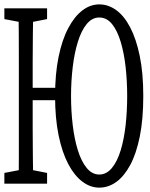

<svg xmlns="http://www.w3.org/2000/svg" viewBox="-39 -775 687 880"><path d="M45.9 66.9Q47.4 5.9 47.4 -55.4Q47.4 -116.7 47.4 -179.7Q47.4 -242.7 47.4 -305.2V-364.3Q47.4 -426.8 47.4 -488.8Q47.4 -550.8 47.1 -613.3Q46.9 -675.8 45.9 -736.8H113.3Q112.3 -676.8 111.6 -614.7Q110.8 -552.7 110.8 -490.2Q110.8 -427.7 110.8 -364.3V-327.6Q110.8 -254.4 110.8 -188Q110.8 -121.6 111.6 -58.3Q112.3 4.9 113.3 66.9ZM-19 66.9V17.6L73.2 0H87.4L176.8 17.6V66.9ZM-19 -687.5V-736.8H176.8V-687.5L87.4 -669.9H73.2ZM81.1 -315.9V-372.6H249V-315.9ZM416 85Q375 85 338.4 57.4Q301.8 29.8 273.7 -23.4Q245.6 -76.7 229.5 -155Q213.4 -233.4 213.4 -335Q213.4 -436 229.5 -514.6Q245.6 -593.3 274.2 -646.7Q302.7 -700.2 338.9 -727.5Q375 -754.9 416 -754.9Q457 -754.9 493.4 -728.8Q529.8 -702.6 557.4 -650.1Q585 -597.7 601.3 -519.3Q617.7 -440.9 617.7 -335Q617.7 -229 601.8 -149.9Q585.9 -70.8 557.9 -18.8Q529.8 33.2 493.7 59.1Q457.5 85 416 85ZM416 24.9Q449.2 24.9 474.1 -5.4Q499 -35.6 514.4 -86.9Q529.8 -138.2 536.9 -202.4Q543.9 -266.6 543.9 -335Q543.9 -402.3 536.9 -466.6Q529.8 -530.8 514.4 -582.5Q499 -634.3 474.6 -664.6Q450.2 -694.8 416 -694.8Q382.8 -694.8 358.2 -664.6Q333.5 -634.3 317.6 -582.5Q301.8 -530.8 294.2 -466.6Q286.6 -402.3 286.6 -335Q286.6 -266.6 294.2 -202.4Q301.8 -138.2 317.6 -86.9Q333.5 -35.6 358.2 -5.4Q382.8 24.9 416 24.9Z"/></svg>

Font: Scarab Serif
Style: Condensed
Weight: 400
Designer: John Roberts
Foundry: Scarab
Version: 1.0